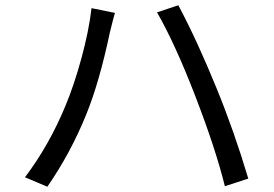

<svg xmlns="http://www.w3.org/2000/svg" viewBox="-20 -719 1040 730"><path d="M229 -317Q262 -396 290 -499Q318 -602 328 -688L417 -670Q411 -650 398 -597Q358 -407 308 -284Q249 -138 160 -9L75 -45Q167 -167 229 -317ZM722 -355Q645 -554 577 -672L658 -699Q730 -564 804 -382Q870 -221 924 -40L835 -11Q800 -153 722 -355Z"/></svg>

Font: Noto Sans SC
Style: Regular
Weight: 400
Designer: Ryoko NISHIZUKA  (kana, bopomofo & ideographs); Paul D. Hunt (Latin, Greek & Cyrillic); Sandoll Communications , Soo-you
Foundry: Adobe
Version: Version 2.002;hotconv 1.0.116;makeotfexe 2.5.65601